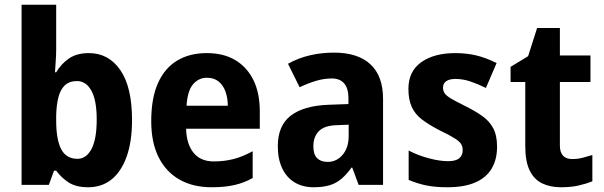

<svg xmlns="http://www.w3.org/2000/svg" viewBox="-20 -780 2548 810"><path d="M217 -571Q217 -547 215 -521Q213 -495 212 -475H217Q239 -512 272 -534Q305 -556 355 -556Q438 -556 487.5 -484.5Q537 -413 537 -274Q537 -182 514 -118.5Q491 -55 450 -22.5Q409 10 352 10Q301 10 270 -10Q239 -30 217 -60H208L186 0H71V-760H217ZM305 -438Q273 -438 254 -420.5Q235 -403 226.5 -370Q218 -337 217 -293V-271Q217 -192 238 -151Q259 -110 307 -110Q344 -110 366 -151.5Q388 -193 388 -276Q388 -357 365.5 -397.5Q343 -438 305 -438Z M852 -556Q923 -556 972.5 -526.5Q1022 -497 1049 -442.5Q1076 -388 1076 -310V-237H765Q767 -172 796.5 -135.5Q826 -99 882 -99Q926 -99 965 -109Q1004 -119 1046 -142V-29Q1011 -9 969.5 0.5Q928 10 873 10Q794 10 737 -22.5Q680 -55 649 -117Q618 -179 618 -269Q618 -366 646.5 -429.5Q675 -493 727.5 -524.5Q780 -556 852 -556ZM853 -452Q818 -452 794.5 -424.5Q771 -397 767 -334H941Q941 -366 931.5 -393Q922 -420 902.5 -436Q883 -452 853 -452Z M1389 -558Q1490 -558 1543 -508.5Q1596 -459 1596 -363V0H1493L1466 -73H1463Q1443 -45 1421 -26Q1399 -7 1370.5 1.5Q1342 10 1303 10Q1257 10 1223 -10.5Q1189 -31 1170.5 -70Q1152 -109 1152 -163Q1152 -250 1206.5 -292Q1261 -334 1366 -338L1450 -341V-366Q1450 -407 1432 -428Q1414 -449 1380 -449Q1347 -449 1313.5 -439Q1280 -429 1244 -412L1195 -511Q1238 -535 1287 -546.5Q1336 -558 1389 -558ZM1404 -252Q1349 -251 1325.5 -227Q1302 -203 1302 -163Q1302 -128 1318 -112.5Q1334 -97 1362 -97Q1400 -97 1425.5 -127Q1451 -157 1451 -207V-254Z M2077 -161Q2077 -107 2054 -68.5Q2031 -30 1984.5 -10Q1938 10 1867 10Q1817 10 1779.5 2.5Q1742 -5 1704 -21V-145Q1744 -124 1790 -112Q1836 -100 1870 -100Q1903 -100 1917.5 -112.5Q1932 -125 1932 -146Q1932 -161 1925.5 -172Q1919 -183 1898 -196.5Q1877 -210 1833 -231Q1789 -254 1760 -276Q1731 -298 1717 -329Q1703 -360 1703 -405Q1703 -479 1757 -517.5Q1811 -556 1901 -556Q1947 -556 1988 -546.5Q2029 -537 2075 -514L2030 -409Q1995 -426 1964 -436.5Q1933 -447 1901 -447Q1876 -447 1862.5 -437.5Q1849 -428 1849 -410Q1849 -397 1856 -386.5Q1863 -376 1883 -364Q1903 -352 1944 -332Q1984 -312 2014 -291Q2044 -270 2060.5 -239.5Q2077 -209 2077 -161Z M2394 -109Q2417 -109 2436.5 -114Q2456 -119 2479 -126V-15Q2454 -5 2421.5 2.5Q2389 10 2347 10Q2301 10 2267 -6.5Q2233 -23 2214.5 -61Q2196 -99 2196 -163V-434H2134V-498L2208 -543L2246 -662H2342V-546H2471V-434H2342V-166Q2342 -138 2355 -123.5Q2368 -109 2394 -109Z"/></svg>

Font: Noto Sans Bengali SemiCondensed
Style: Bold
Weight: 700
Width: 4
Designer: Jelle Bosma - Monotype Design Team
Foundry: Monotype Imaging Inc.
Version: Version 2.003